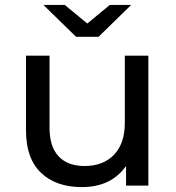

<svg xmlns="http://www.w3.org/2000/svg" viewBox="-20 -757 717 783"><path d="M382 -607H290L157 -737H244L336 -661L428 -737H515ZM489 -530H585V0H494V-80Q433 6 314 6Q208 6 147 -52.5Q86 -111 86 -225V-530H182V-236Q182 -159 219 -119.5Q256 -80 325 -80Q401 -80 445 -126Q489 -172 489 -256Z"/></svg>

Font: Montserrat
Style: Regular
Weight: 500
Designer: Julieta Ulanovsky
Foundry: Julieta Ulanovsky
Version: Version 7.200;PS 007.200;hotconv 1.0.88;makeotf.lib2.5.64775